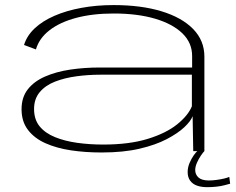

<svg xmlns="http://www.w3.org/2000/svg" viewBox="-20 -610 953 775"><path d="M390 5.5Q478.5 5.5 543.5 -9.8Q608.5 -25 653.2 -48.5Q698 -72 724 -96.5Q750 -121 757.5 -141L760 0H805V-381.5Q805 -446.5 759.5 -493Q714 -539.5 631.8 -564.5Q549.5 -589.5 439 -589.5Q369 -589.5 308.2 -578.2Q247.5 -567 199.8 -546.2Q152 -525.5 120.2 -495.8Q88.5 -466 77 -428.5L125 -410.5Q138 -455.5 180 -488Q222 -520.5 288 -538Q354 -555.5 439 -555.5Q534 -555.5 605 -534.8Q676 -514 715.8 -475.8Q755.5 -437.5 755.5 -384V-337.5H382Q320 -337.5 263.2 -329Q206.5 -320.5 162.2 -301.2Q118 -282 92.5 -249.8Q67 -217.5 67 -169Q67 -119.5 92.8 -85.8Q118.5 -52 163.2 -32Q208 -12 266 -3.2Q324 5.5 390 5.5ZM396.5 -26.5Q341.5 -26.5 291.5 -33.5Q241.5 -40.5 202 -56.5Q162.5 -72.5 140 -100Q117.5 -127.5 117.5 -170Q117.5 -211 140.5 -238.2Q163.5 -265.5 202 -280.5Q240.5 -295.5 288.2 -302Q336 -308.5 385.5 -308.5H754.5V-181Q739.5 -144 695.2 -108.2Q651 -72.5 576.5 -49.5Q502 -26.5 396.5 -26.5ZM816 145.5Q835 145.5 853.5 143.5Q872 141.5 886.8 137.5Q901.5 133.5 909 131.5L905.5 104Q898 107.5 884.2 110.8Q870.5 114 854.2 116.2Q838 118.5 823.5 118.5Q794.5 118.5 781.2 106.5Q768 94.5 768 76.5Q768 62.5 775 46.8Q782 31 791.2 17.5Q800.5 4 805 0H776.5Q771 4 761.8 17.2Q752.5 30.5 745 48.2Q737.5 66 737.5 84.5Q737.5 105.5 747.5 119.2Q757.5 133 775 139.2Q792.5 145.5 816 145.5Z"/></svg>

Font: Anybody ExtraExpanded ExtraLight
Style: Regular
Weight: 250
Width: 8
Version: Version 1.113;gftools[0.9.25]